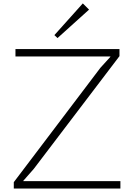

<svg xmlns="http://www.w3.org/2000/svg" viewBox="-20 -1095 779 1115"><path d="M679.2 -43V0H60.1V-37.1L563 -701.2L621.1 -765.1V-767.1H69.8V-810.1H673.8V-769L175.8 -113.8L115.2 -44.9V-43ZM460.9 -1075.2 497.1 -1039.1 314 -874 295.9 -891.1Z"/></svg>

Font: Sinkin Sans 200 X Light
Style: Regular
Weight: 200
Designer: Keith Bates
Foundry: K-Type
Version: Sinkin Sans (version 1.0)  by Keith Bates   •   © 2014   www